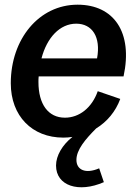

<svg xmlns="http://www.w3.org/2000/svg" viewBox="-20 -573 580 819"><path d="M423 204 403 145C345 170 306 152 306 109C306 66 344 21 390 -25C437 -54 473 -97 493 -151L397 -184C372 -113 318 -71 257 -71C186 -71 144 -128 144 -223C144 -231 144 -238 145 -247H507C548 -436 465 -553 311 -553C146 -553 26 -406 26 -218C26 -78 117 14 250 14C263 14 276 13 289 11C246 45 219 91 219 133C219 220 316 251 423 204ZM157 -324C180 -412 235 -472 305 -472C373 -472 411 -416 394 -324Z"/></svg>

Font: Ronzino Medium
Style: Italic
Weight: 500
Italic angle: -7.99998°
Designer: Nunzio Mazzaferro
Foundry: Collletttivo
Version: Version 1.000;Glyphs 3.3 (3337)